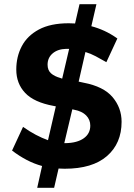

<svg xmlns="http://www.w3.org/2000/svg" viewBox="-20 -788 632 908"><path d="M156 100 179 -3Q142 -13 106.5 -31.5Q71 -50 37 -76L89 -188Q120 -166 149.5 -150.5Q179 -135 207 -125L244 -285L234 -287Q141 -304 99 -348.5Q57 -393 57 -459Q57 -520 83 -569.5Q109 -619 164 -648.5Q219 -678 305 -678Q313 -678 320 -677.5Q327 -677 335 -677L356 -768H436L412 -664Q443 -656 473.5 -642Q504 -628 535 -606L483 -494Q457 -509 432.5 -522Q408 -535 384 -542L352 -402L375 -397Q470 -379 512.5 -328.5Q555 -278 555 -212Q555 -110 486 -50Q417 10 286 10Q278 10 271 9.5Q264 9 257 9L236 100ZM284 -111Q286 -111 287 -111Q288 -111 290 -111Q345 -112 376 -134Q407 -156 407 -194Q407 -222 387.5 -242Q368 -262 331 -269L322 -271ZM274 -416 307 -557Q304 -557 300.5 -557Q297 -557 293 -557Q253 -556 229 -535.5Q205 -515 205 -482Q205 -456 221 -441.5Q237 -427 266 -419Z"/></svg>

Font: Gantari
Style: Bold
Weight: 700
Designer: Anugrah Pasau
Foundry: Lafontype
Version: Version 1.000; ttfautohint (v1.6)